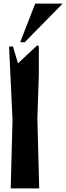

<svg xmlns="http://www.w3.org/2000/svg" viewBox="-20 -1038 365 1058"><path d="M39 0 49 -378 30 -780 51 -783 79 -689 185 -788 194 -784V-629L186 -384L196 0ZM116 -805H91L174 -1018H325Z"/></svg>

Font: Trickster
Style: Regular
Weight: 400
Designer: Jean-Baptiste Morizot
Foundry: Jean-Baptiste Morizot
Version: Version 2.000;PS 2.0;hotconv 1.0.88;makeotf.lib2.5.647800